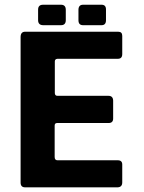

<svg xmlns="http://www.w3.org/2000/svg" viewBox="-20 -803 617 823"><path d="M68.3 -20.3V-644Q68.3 -667 87.7 -667H486.7Q504 -667 504 -649.3V-571.3Q504 -551 485.3 -551H226.7Q215 -550.3 215 -539.7V-404.3Q215.3 -392.3 226 -392.3H444.7Q464.3 -392.3 465 -372V-295Q465 -276.3 446.7 -275.7H225Q214.3 -275.7 214.3 -264.7V-130.3Q214.3 -116 226.3 -116H484.7Q504 -116 504 -97.7V-21.3Q504 -0.7 484 0H87.7Q68.3 0 68.3 -20.3ZM316.3 -716V-762Q317 -782.7 336 -782.7H414.3Q435 -783.3 434.3 -761V-716.3Q434.3 -695 415.3 -695H336Q316.3 -695 316.3 -716ZM143.3 -716.7V-761.7Q143.3 -782.7 164.7 -782.7H241.3Q262 -782.7 262 -761V-716.7Q262 -695 241.3 -695H165.7Q143.3 -695 143.3 -716.7Z"/></svg>

Font: Vivano Light
Style: Regular
Weight: 300
Designer: Joe Prince, Josias Burgherr
Version: Version 2.064;September 19, 2022;FontCreator 14.0.0.2877 64-